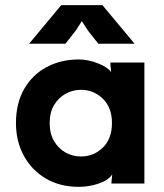

<svg xmlns="http://www.w3.org/2000/svg" viewBox="-20 -713 637 746"><path d="M287 -482Q321 -482 359 -467.5Q397 -453 412 -433L409 -461V-470H541V0H413V-5L416 -35Q400 -12 362.5 0.5Q325 13 287 13Q212 13 157 -20Q102 -53 72 -109Q42 -165 42 -235Q42 -311 73.5 -366.5Q105 -422 160.5 -452Q216 -482 287 -482ZM295 -105Q344 -105 379.5 -139.5Q415 -174 415 -235Q415 -295 379.5 -329.5Q344 -364 295 -364Q263 -364 235.5 -349Q208 -334 190.5 -305.5Q173 -277 173 -235Q173 -193 190.5 -164Q208 -135 235.5 -120Q263 -105 295 -105ZM218 -693H378L503 -543H362L321 -595L298 -631L275 -595L234 -543H93Z"/></svg>

Font: Kreadon
Style: Bold
Weight: 700
Designer: Reiya WATANABE
Foundry: StudioGnu
Version: Version 1.003; ttfautohint (v1.8.4.7-5d5b);gftools[0.9.32]